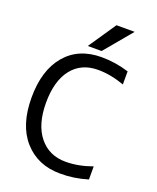

<svg xmlns="http://www.w3.org/2000/svg" viewBox="-173 -1057 958 1171"><g transform="rotate(20 306.5 -472.0)"><path d="M376 -956.1H494.1L344.7 -777.3H254.9ZM540 -99.6V-14.6Q450.2 12.7 361.3 11.7Q216.8 11.7 128.4 -86.9Q40 -185.5 40 -365.2Q40 -542 124.5 -642.1Q209 -742.2 358.4 -742.2Q449.2 -742.2 536.1 -714.8V-629.9Q446.3 -662.1 365.2 -662.1Q255.9 -662.1 194.8 -584.5Q133.8 -506.8 133.8 -365.2Q133.8 -224.6 197.3 -146Q260.7 -67.4 368.2 -67.4Q451.2 -67.4 540 -99.6Z"/></g></svg>

Font: Nasu
Style: Regular
Weight: 400
Designer: Ryoko NISHIZUKA (kana &amp; ideographs); Paul D. Hunt (Latin, Greek &amp; Cyrillic); Wenlong ZHANG (bopomofo); Sandoll C
Version: Version 2014.1215